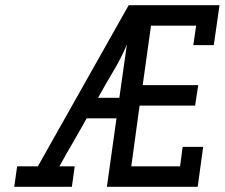

<svg xmlns="http://www.w3.org/2000/svg" viewBox="-20 -720 866 740"><path d="M725 -546H804L826 -700H476Q388 -544 301 -389.5Q214 -235 126 -79H46L35 0H257L268 -79H209Q235 -126 261.5 -171.5Q288 -217 314 -264H429L392 0H742L763 -154H684L674 -79H486L518 -313H732L744 -392H530L562 -621H736ZM440 -343H358Q386 -394 416.5 -445Q447 -496 469 -548Z"/></svg>

Font: Josefin Slab Thin
Style: Italic
Weight: 100
Italic angle: -12°
Designer: Santiago Orozco
Foundry: Typemade
Version: Version 2.000